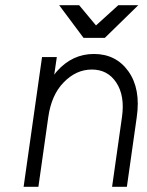

<svg xmlns="http://www.w3.org/2000/svg" viewBox="-20 -720 566 740"><path d="M208 -700 302 -574H384L513 -700H436L350 -622L285 -700ZM469 0 507 -268Q515 -323 507 -367Q499 -411 475 -445Q427 -512 342 -512Q259 -512 200 -446Q197 -443 194.5 -439.5Q192 -436 189 -432L199 -500H142L71 0H128L166 -268Q178 -354 225 -402Q273 -452 334 -452Q395 -452 428 -402Q462 -351 450 -268L412 0Z"/></svg>

Font: Unageo
Style: Light-Italic
Weight: 300
Designer: Richard Sepsi
Foundry: Richard Sepsi
Version: Version 2.000